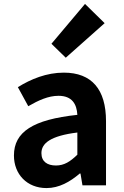

<svg xmlns="http://www.w3.org/2000/svg" viewBox="-20 -944 631 978"><path d="M217 14C281 14 337 -18 386 -60H390L400 0H520V-327C520 -489 447 -574 305 -574C217 -574 137 -541 71 -500L124 -403C176 -433 226 -456 278 -456C347 -456 371 -414 374 -359C148 -335 51 -272 51 -152C51 -57 117 14 217 14ZM265 -101C222 -101 191 -120 191 -164C191 -214 237 -252 374 -269V-156C338 -121 307 -101 265 -101ZM315 -650 513 -826 413 -924 242 -721Z"/></svg>

Font: Source Han Sans CN
Style: Bold
Weight: 700
Designer: Ryoko NISHIZUKA 西塚涼子 (kana, bopomofo & ideographs); Paul D. Hunt (Latin, Greek & Cyrillic); Sandoll Communications 산돌커뮤니
Foundry: Adobe
Version: Version 2.001;hotconv 1.0.107;makeotfexe 2.5.65593